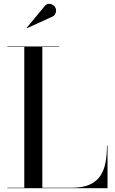

<svg xmlns="http://www.w3.org/2000/svg" viewBox="-20 -996 610 1016"><path d="M19 0V-2.5H108.5V-747.5H19V-750H293.5V-747.5H204V-2.5H358.5Q417.5 -2.5 454.5 -19.2Q491.5 -36 511.2 -66Q531 -96 538.5 -136.8Q546 -177.5 546 -225H549V0ZM122 -846.5 120.5 -848 216 -963Q225.5 -974.5 236.8 -975.5Q248 -976.5 257.8 -971.2Q267.5 -966 272 -957.5Q277 -949.5 276.8 -939.5Q276.5 -929.5 271.8 -921Q267 -912.5 258.5 -908.5Z"/></svg>

Font: Bodoni Moda 72pt
Style: Regular
Weight: 400
Designer: Owen Earl
Foundry: indestructible type
Version: Version 2.005